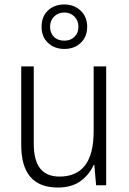

<svg xmlns="http://www.w3.org/2000/svg" viewBox="-20 -829 576 859"><path d="M455 -532V0H410L402 -91H399Q380 -48 340.5 -19Q301 10 239 10Q75 10 75 -180V-532H131V-187Q131 -111 160 -75Q189 -39 246 -39Q399 -39 399 -241V-532ZM268 -610Q224 -610 195 -637Q166 -664 166 -709Q166 -755 194.5 -782Q223 -809 268 -809Q311 -809 340.5 -781.5Q370 -754 370 -710Q370 -664 341 -637Q312 -610 268 -610ZM268 -647Q296 -647 313.5 -664.5Q331 -682 331 -709Q331 -737 313 -755Q295 -773 268 -773Q240 -773 222 -755Q204 -737 204 -709Q204 -682 221 -664.5Q238 -647 268 -647Z"/></svg>

Font: Noto Sans Gurmukhi SemiCondensed Light
Style: Regular
Weight: 300
Width: 4
Designer: Jelle Bosma - Monotype Design Team
Foundry: Monotype Imaging Inc.
Version: Version 2.004; ttfautohint (v1.8.4.7-5d5b)